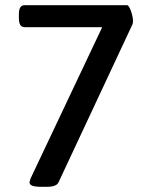

<svg xmlns="http://www.w3.org/2000/svg" viewBox="-20 -720 575 742"><path d="M94 -16Q94 -18 98 -30L375 -615H76Q64 -615 58.5 -623.5Q53 -632 53 -651V-664Q53 -683 58.5 -691.5Q64 -700 76 -700H471Q478 -700 486 -677.5Q494 -655 494 -638Q494 -632 492 -626L206 -15Q198 2 160 2H141Q117 2 105.5 -2Q94 -6 94 -16Z"/></svg>

Font: Asap-Medium
Style: Regular
Weight: 500
Designer: Pablo Cosgaya
Foundry: Omnibus-Type
Version: Version 2.000; ttfautohint (v1.8)